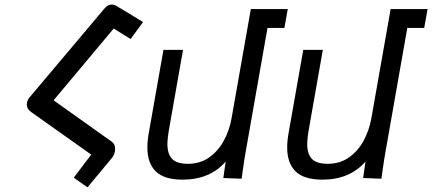

<svg xmlns="http://www.w3.org/2000/svg" viewBox="-20 -764 1855 824"><path d="M371.5 -100.5 112.5 -284Q95 -297 95 -316Q95 -331 105.5 -344.5L427.5 -726.5Q442.5 -744.5 459 -744.5Q471 -744.5 484 -736L594 -669.5L540.5 -596.5L468 -641.5Q367 -521.5 210 -333.5L459.5 -156Q474 -146.5 474 -125Q474 -114 470 -102.8Q466 -91.5 459 -84.5L355.5 40L296.5 -1.5Z M612.5 -130.5Q612.5 -159.5 618.5 -193L681.5 -550H765.5L707.5 -221Q698.5 -171.5 698.5 -145Q698.5 -104 718.2 -82.5Q738 -61 787 -61Q839.5 -61 878.5 -89Q917.5 -117 941 -161Q964.5 -205 973.5 -255L1056.5 -725H1215L1200.5 -644H1128L1035 -116Q1028.5 -80 1022 -33.5L1017 3L938.5 0L948.5 -70.5Q881 7 763.5 7Q685 7 648.8 -28.2Q612.5 -63.5 612.5 -130.5Z M1212.5 -130.5Q1212.5 -159.5 1218.5 -193L1281.5 -550H1365.5L1307.5 -221Q1298.5 -171.5 1298.5 -145Q1298.5 -104 1318.2 -82.5Q1338 -61 1387 -61Q1439.5 -61 1478.5 -89Q1517.5 -117 1541 -161Q1564.5 -205 1573.5 -255L1656.5 -725H1815L1800.5 -644H1728L1635 -116Q1628.5 -80 1622 -33.5L1617 3L1538.5 0L1548.5 -70.5Q1481 7 1363.5 7Q1285 7 1248.8 -28.2Q1212.5 -63.5 1212.5 -130.5Z"/></svg>

Font: JuliaMono Italic
Style: Regular
Weight: 400
Italic angle: -9°
Monospace: yes
Designer: cormullion
Foundry: corm
Version: Version 0.049; ttfautohint (v1.8.4)